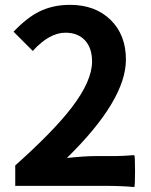

<svg xmlns="http://www.w3.org/2000/svg" viewBox="-20 -756 615 781"><path d="M526.4 4.9Q475.6 0 405.3 0H284.2H42V-83Q199.2 -223.6 271.5 -318.4Q354.5 -426.8 354.5 -505.9Q354.5 -560.5 325.7 -591.8Q296.9 -623 246.1 -623Q180.7 -623 113.3 -548.8L35.2 -627Q87.9 -682.6 137.7 -708Q194.3 -736.3 264.6 -736.3Q367.2 -736.3 429.7 -675.3Q492.2 -614.3 492.2 -513.7Q492.2 -348.6 252 -113.3Q324.2 -121.1 369.1 -121.1H448.2Q475.6 -121.1 526.4 -125Q529.3 -122.1 529.3 -60.5Q529.3 1 526.4 4.9Z"/></svg>

Font: Bpmf GenSeki Gothic B
Style: B
Weight: 700
Foundry: But Ko
Version: Version 1.320